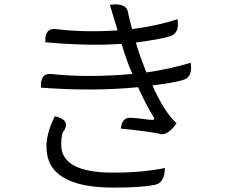

<svg xmlns="http://www.w3.org/2000/svg" viewBox="-20 -806 1040 872"><path d="M581 -470Q555 -530 532 -607Q386 -596 186 -614Q182 -680 234 -674Q358 -658 514 -668L479 -784Q555 -795 562 -748Q562 -740 580 -674Q697 -689 786 -719Q797 -654 751 -641Q706 -627 597 -613Q615 -551 645 -477Q750 -492 846 -521Q857 -454 809 -442Q769 -430 672 -418Q727 -296 782 -246Q743 -191 709 -197Q682 -206 529 -222Q534 -276 578 -271Q600 -270 660 -262Q689 -259 678 -274Q643 -330 607 -410Q402 -390 166 -408Q162 -475 213 -470Q378 -452 581 -470ZM229 -278Q299 -263 272 -214Q258 -203 258 -149Q258 -22 493 -22Q628 -22 729 -43Q727 28 680 34Q622 46 495 46Q192 46 191 -138Q190 -200 229 -278Z"/></svg>

Font: Swei Half Moon CJK TC
Style: DemiLight
Weight: 350
Version: Version 2.125